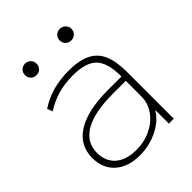

<svg xmlns="http://www.w3.org/2000/svg" viewBox="-203 -817 939 939"><g transform="rotate(-45 266.5 -347.5)"><path d="M213 10Q133 10 86 -32Q39 -74 39 -145Q39 -234 114 -280.5Q189 -327 330 -327H422Q422 -421 385 -460Q348 -499 257 -499Q201 -499 154 -485.5Q107 -472 64 -444L53 -472Q98 -502 149.5 -516Q201 -530 259 -530Q330 -530 373.5 -509Q417 -488 437 -443Q457 -398 457 -325V0H423V-93H422Q395 -47 337.5 -18.5Q280 10 213 10ZM220 -21Q276 -21 322 -43.5Q368 -66 395 -104.5Q422 -143 422 -190V-297H332Q204 -297 138.5 -258.5Q73 -220 73 -147Q73 -89 111.5 -55Q150 -21 220 -21ZM133 -625Q116 -625 104.5 -636.5Q93 -648 93 -665Q93 -682 104.5 -693.5Q116 -705 133 -705Q150 -705 161.5 -693.5Q173 -682 173 -665Q173 -648 161.5 -636.5Q150 -625 133 -625ZM373 -625Q356 -625 344.5 -636.5Q333 -648 333 -665Q333 -682 344.5 -693.5Q356 -705 373 -705Q390 -705 402 -693.5Q414 -682 414 -665Q414 -648 402 -636.5Q390 -625 373 -625Z"/></g></svg>

Font: M PLUS 2 ExtraLight
Style: Regular
Weight: 250
Designer: Coji Morishita
Foundry: UNDERFOREST DESIGN
Version: Version 1.001